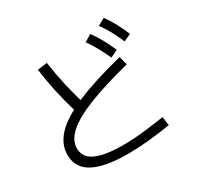

<svg xmlns="http://www.w3.org/2000/svg" viewBox="-188 -1071 1375 1342"><g transform="rotate(-30 500.0 -400.5)"><path d="M478 54Q295 54 200.5 4.5Q106 -45 106 -152Q106 -237 174 -308.5Q242 -380 387.5 -442Q533 -504 764 -562L782 -493Q574 -440 442.5 -387.5Q311 -335 248.5 -278.5Q186 -222 186 -158Q186 -84 260 -50Q334 -16 482 -16Q527 -16 577 -19.5Q627 -23 686 -30.5Q745 -38 814 -48L824 22Q733 37 644.5 45.5Q556 54 478 54ZM307 -392Q278 -489 258 -581Q238 -673 225 -770L303 -781Q317 -685 337 -595Q357 -505 385 -411ZM713 -587Q687 -643 663 -686.5Q639 -730 610 -770L667 -804Q699 -761 723.5 -715.5Q748 -670 772 -616ZM849 -639Q825 -696 801 -739.5Q777 -783 748 -823L805 -855Q837 -811 861 -765.5Q885 -720 908 -666Z"/></g></svg>

Font: M PLUS 2 Thin
Style: Regular
Weight: 400
Version: Version 1.001